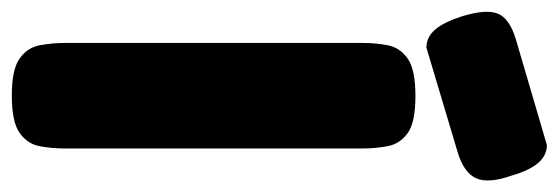

<svg xmlns="http://www.w3.org/2000/svg" viewBox="-364 -622 968 333"><g transform="rotate(90 120.5 -455.0)"><path d="M119 9Q74 9 55 -4.5Q36 -18 32 -39.5Q28 -61 28 -83V-600Q28 -622 32 -643Q36 -664 55 -677.5Q74 -691 120 -691Q166 -691 184.5 -677.5Q203 -664 207 -643Q211 -622 211 -599V-82Q211 -60 207 -39Q203 -18 184 -4.5Q165 9 119 9ZM36 -710Q18 -710 5 -725Q-8 -740 -18 -771Q-31 -813 -23 -833.5Q-15 -854 21 -865L205 -919Q223 -919 236 -904Q249 -889 258 -858Q272 -818 263 -797Q254 -776 220 -765Z"/></g></svg>

Font: Fredoka Light
Style: Bold
Weight: 700
Version: Version 2.001